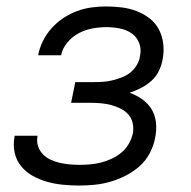

<svg xmlns="http://www.w3.org/2000/svg" viewBox="-20 -562 590 594"><path d="M225 12Q200 12 174.5 9.5Q149 7 126 0.5Q103 -6 82 -17.5Q61 -29 46 -47Q31 -65 25.5 -89Q20 -113 25 -139V-142H96V-141Q93 -125 97.5 -110.5Q102 -96 112 -85.5Q122 -75 135.5 -68.5Q149 -62 164 -58.5Q179 -55 194.5 -53.5Q210 -52 226 -52Q242 -52 259 -53.5Q276 -55 292 -59Q308 -63 324.5 -70.5Q341 -78 355 -89.5Q369 -101 378 -116.5Q387 -132 391 -149Q394 -165 390.5 -181Q387 -197 377 -208Q367 -219 353 -226Q339 -233 324 -237Q309 -241 292.5 -242.5Q276 -244 259 -244H200L213 -308H272Q286 -308 300 -309Q314 -310 328 -313.5Q342 -317 356.5 -322.5Q371 -328 383 -337.5Q395 -347 403 -360.5Q411 -374 413 -388Q418 -410 410.5 -429Q403 -448 387 -459Q371 -470 350.5 -474Q330 -478 309 -478Q288 -478 266 -474Q244 -470 224 -459.5Q204 -449 188.5 -430.5Q173 -412 169 -391H98Q102 -413 112.5 -434.5Q123 -456 139.5 -474.5Q156 -493 176.5 -506.5Q197 -520 219 -528Q241 -536 263.5 -539Q286 -542 308 -542Q333 -542 357 -539Q381 -536 403 -527.5Q425 -519 443 -505Q461 -491 471.5 -471Q482 -451 485 -427Q488 -403 483 -378Q480 -360 471.5 -342.5Q463 -325 448.5 -312Q434 -299 416.5 -290Q399 -281 381 -275Q403 -267 420.5 -254.5Q438 -242 449 -224Q460 -206 462.5 -183Q465 -160 460 -136Q456 -113 444 -89.5Q432 -66 412.5 -48.5Q393 -31 369.5 -19Q346 -7 322 0Q298 7 273.5 9.5Q249 12 225 12Z"/></svg>

Font: Lode Term
Style: Italic
Weight: 400
Italic angle: -11°
Monospace: yes
Designer: Belleve Invis
Foundry: Belleve Invis
Version: Version 29.2.0